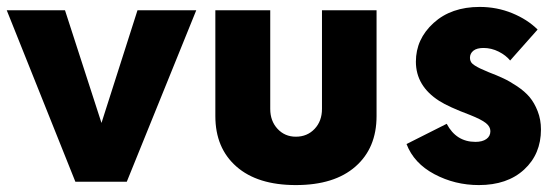

<svg xmlns="http://www.w3.org/2000/svg" viewBox="-26 -530 1622 560"><path d="M375 -500H546.4L343.8 0H193.8L-6.3 -500H163.6L270 -171.4Z M836.9 9.8Q725.1 9.8 663.6 -44.2Q602.1 -98.1 602.1 -191.4V-500H762.2V-212.4Q762.2 -177.2 783.4 -154.3Q804.7 -131.3 836.9 -131.3Q870.1 -131.3 891.6 -154.1Q913.1 -176.8 913.1 -212.4V-500H1072.3V-191.4Q1072.3 -98.1 1010.7 -44.2Q949.2 9.8 836.9 9.8Z M1370.6 9.8Q1300.8 9.8 1241 -22Q1181.2 -53.7 1159.7 -109.9L1276.9 -168.9Q1304.7 -116.2 1360.8 -116.2Q1380.9 -116.2 1392.6 -124.5Q1404.3 -132.8 1404.3 -147.5Q1404.3 -160.6 1391.1 -171.1Q1377.9 -181.6 1344.7 -194.8Q1282.2 -218.3 1254.9 -235.8Q1187 -279.3 1187 -350.1Q1187 -416 1238.5 -462.9Q1290 -509.8 1373 -509.8Q1423.3 -509.8 1468 -491.5Q1512.7 -473.1 1542 -443.8L1461.9 -353.5Q1449.7 -368.7 1428.5 -379.4Q1407.2 -390.1 1384.3 -390.1Q1364.7 -390.1 1354.7 -382.1Q1344.7 -374 1344.7 -361.3Q1344.7 -354.5 1347.7 -349.4Q1350.6 -344.2 1358.6 -339.1Q1366.7 -334 1374.5 -330.3Q1382.3 -326.7 1398.4 -319.8Q1423.8 -310.1 1442.1 -301.5Q1460.4 -293 1482.7 -278.1Q1504.9 -263.2 1518.8 -246.6Q1532.7 -230 1542.2 -205.6Q1551.8 -181.2 1551.8 -152.3Q1551.8 -80.6 1502.7 -35.4Q1453.6 9.8 1370.6 9.8Z"/></svg>

Font: Now
Style: Bold
Weight: 700
Designer: Alfredo Marco Pradil
Foundry: Alfredo Marco Pradil
Version: Version 1.002;PS 001.002;hotconv 1.0.88;makeotf.lib2.5.64775